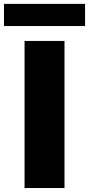

<svg xmlns="http://www.w3.org/2000/svg" viewBox="-58 -946 448 966"><path d="M65.5 0V-740H266.5V0ZM-38 -815V-926.5H370V-815Z"/></svg>

Font: Encode Sans SmExp XBd
Style: Regular
Weight: 800
Width: 6
Designer: Multiple Designers
Foundry: Impallari Type
Version: Version 3.002; ttfautohint (v1.8.3) -l 8 -r 50 -G 200 -x 14 